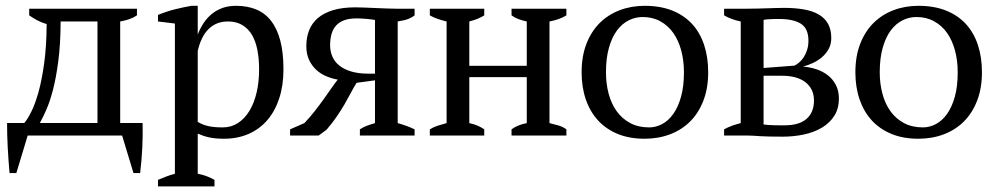

<svg xmlns="http://www.w3.org/2000/svg" viewBox="-20 -478 3509 677"><path d="M77.6 0 37.6 132.3H13.7Q9.8 88.4 7.3 43.5Q4.9 -1.5 4.9 -44.4H65.9Q76.7 -57.1 90.1 -83.5Q103.5 -109.9 115.5 -152.3Q127.4 -194.8 135.7 -254.4Q144 -314 144.5 -393.1Q126 -398.4 110.8 -406.7Q95.7 -415 83 -423.8V-447.3H462.9V-423.8Q450.7 -415.5 435.8 -410.4Q420.9 -405.3 403.8 -402.3V-44.4H482.9Q483.9 -1.5 481.7 43.5Q479.5 88.4 474.1 132.3H450.7L410.6 0ZM193.8 -402.3Q193.4 -321.8 185.5 -262.2Q177.7 -202.6 166.5 -160.2Q155.3 -117.7 142.8 -89.8Q130.4 -62 120.6 -44.4H323.7V-402.3Z M736.3 179.2H537.1V156.2Q553.2 149.4 567.9 143.8Q582.5 138.2 596.7 134.8V-395L537.1 -402.3V-425.3Q566.4 -437.5 596.4 -445.1Q626.5 -452.6 654.8 -457.5H677.2V-357.4H677.7Q686.5 -379.9 699 -398.2Q711.4 -416.5 728 -429.7Q744.6 -442.9 765.4 -450.2Q786.1 -457.5 812 -457.5Q852.1 -457.5 883.1 -444.8Q914.1 -432.1 935.5 -404.8Q957 -377.4 968.3 -335Q979.5 -292.5 979.5 -233.4Q979.5 -176.8 964.6 -131.3Q949.7 -85.9 922.4 -54.2Q895 -22.5 856.2 -5.6Q817.4 11.2 770 11.2Q753.9 11.2 741.5 10Q729 8.8 718.3 6.6Q707.5 4.4 697.8 1Q688 -2.4 677.2 -6.8V134.8Q691.4 137.2 705.6 142.1Q719.7 147 736.3 156.2ZM783.7 -402.3Q761.7 -402.3 744.4 -395Q727.1 -387.7 713.9 -374Q700.7 -360.4 691.7 -341.3Q682.6 -322.3 677.2 -298.3V-48.3Q692.9 -38.6 712.9 -33.7Q732.9 -28.8 765.6 -28.8Q795.4 -28.8 819.1 -44.2Q842.8 -59.6 859.4 -86.9Q876 -114.3 884.8 -151.6Q893.6 -189 893.6 -233.4Q893.6 -270 887.7 -301Q881.8 -332 868.7 -354.5Q855.5 -377 834.5 -389.6Q813.5 -402.3 783.7 -402.3Z M1060.1 -315.4Q1060.1 -345.7 1069.8 -370.8Q1079.6 -396 1100.6 -414.1Q1121.6 -432.1 1154.3 -442.1Q1187 -452.1 1232.9 -452.1Q1243.7 -452.1 1263.2 -451.4Q1282.7 -450.7 1304.2 -449.7Q1325.7 -448.7 1345.7 -448Q1365.7 -447.3 1377.4 -447.3H1441.9V-423.8Q1434.6 -417.5 1421.4 -411.9Q1408.2 -406.2 1382.3 -402.3V-43.9Q1415.5 -34.7 1441.9 -22V0H1249V-22Q1260.7 -29.8 1273.9 -34.7Q1287.1 -39.6 1302.2 -43.9V-194.8L1237.3 -186Q1227.5 -170.4 1217.3 -150.9Q1207 -131.3 1194.6 -109.9Q1182.1 -88.4 1166.5 -65.7Q1150.9 -43 1131.3 -20.5L1103.5 0H1002.9V-22L1053.2 -43.9Q1072.8 -64.5 1089.4 -85.7Q1106 -106.9 1120.4 -127Q1134.8 -147 1147.2 -165Q1159.7 -183.1 1170.9 -197.3Q1150.9 -200.7 1130.9 -209Q1110.8 -217.3 1095.2 -231.7Q1079.6 -246.1 1069.8 -266.8Q1060.1 -287.6 1060.1 -315.4ZM1302.2 -407.7Q1296.4 -408.7 1288.6 -409.7Q1280.8 -410.6 1272.2 -411.4Q1263.7 -412.1 1255.4 -412.6Q1247.1 -413.1 1241.2 -413.1Q1213.4 -413.6 1194.8 -407Q1176.3 -400.4 1165 -387.9Q1153.8 -375.5 1148.9 -357.7Q1144 -339.8 1144 -318.4Q1144 -296.4 1152.1 -278.1Q1160.2 -259.8 1176.8 -246.6Q1193.4 -233.4 1218.8 -225.8Q1244.1 -218.3 1278.3 -218.3H1302.2Z M1687.5 0H1495.6V-22Q1508.3 -29.8 1523.2 -34.7Q1538.1 -39.6 1554.7 -43.9V-402.3Q1538.1 -406.2 1523.2 -411.4Q1508.3 -416.5 1495.6 -423.8V-447.3H1687.5V-423.8Q1677.7 -417.5 1664.8 -412.1Q1651.9 -406.7 1634.8 -402.3V-246.1H1837.4V-402.3Q1822.8 -405.3 1808.8 -410.4Q1794.9 -415.5 1783.7 -423.8V-447.3H1977.1V-423.8Q1952.6 -408.7 1917.5 -402.3V-43.9Q1934.1 -40 1949.2 -35.6Q1964.4 -31.2 1977.1 -22V0H1783.7V-22Q1794.9 -30.3 1808.3 -35.6Q1821.8 -41 1837.4 -43.9V-206.1H1634.8V-43.9Q1652.8 -40 1665.3 -34.4Q1677.7 -28.8 1687.5 -22Z M2030.8 -223.1Q2030.8 -279.3 2047.6 -323Q2064.5 -366.7 2094.2 -396.5Q2124 -426.3 2164.8 -441.9Q2205.6 -457.5 2252.9 -457.5Q2308.6 -457.5 2350.6 -440.7Q2392.6 -423.8 2420.7 -393.1Q2448.7 -362.3 2462.9 -319.1Q2477.1 -275.9 2477.1 -223.1Q2477.1 -167 2460.2 -123.3Q2443.4 -79.6 2413.6 -49.8Q2383.8 -20 2342.5 -4.4Q2301.3 11.2 2252.9 11.2Q2199.7 11.2 2158.4 -5.6Q2117.2 -22.5 2088.9 -53.2Q2060.5 -84 2045.7 -127.2Q2030.8 -170.4 2030.8 -223.1ZM2116.7 -223.1Q2116.7 -182.6 2126.2 -147.2Q2135.7 -111.8 2154.8 -85.4Q2173.8 -59.1 2202.4 -43.9Q2231 -28.8 2269 -28.8Q2292.5 -28.8 2314.7 -40.5Q2336.9 -52.2 2354 -76.2Q2371.1 -100.1 2381.3 -136.7Q2391.6 -173.3 2391.6 -223.1Q2391.6 -264.2 2382.1 -299.8Q2372.6 -335.4 2354.2 -361.6Q2335.9 -387.7 2308.6 -402.8Q2281.2 -418 2246.1 -418Q2220.2 -418 2196.8 -406.2Q2173.3 -394.5 2155.5 -370.6Q2137.7 -346.7 2127.2 -309.8Q2116.7 -272.9 2116.7 -223.1Z M2938 -130.4Q2938 -95.2 2921.9 -69.8Q2905.8 -44.4 2878.4 -28.1Q2851.1 -11.7 2815.2 -3.9Q2779.3 3.9 2739.7 3.9Q2711.4 3.9 2692.6 3.4Q2673.8 2.9 2660.9 2.2Q2647.9 1.5 2638.4 0.7Q2628.9 0 2618.7 0H2533.2V-22Q2547.4 -29.8 2561.8 -34.9Q2576.2 -40 2591.8 -43.9V-402.3Q2574.7 -405.8 2560.3 -411.1Q2545.9 -416.5 2533.2 -423.8V-447.3H2613.3Q2634.3 -447.3 2651.4 -447.8Q2668.5 -448.2 2683.8 -448.7Q2699.2 -449.2 2713.9 -449.7Q2728.5 -450.2 2745.1 -450.2Q2783.7 -450.2 2814.5 -444.8Q2845.2 -439.5 2866.7 -427Q2888.2 -414.6 2899.7 -394Q2911.1 -373.5 2911.1 -343.8Q2911.1 -322.3 2902.1 -305.7Q2893.1 -289.1 2878.7 -276.6Q2864.3 -264.2 2846.4 -255.9Q2828.6 -247.6 2811.5 -243.2Q2836.9 -241.2 2859.9 -233.4Q2882.8 -225.6 2900.1 -211.7Q2917.5 -197.8 2927.7 -177.5Q2938 -157.2 2938 -130.4ZM2672.4 -39.1Q2678.7 -38.1 2688.5 -37.4Q2698.2 -36.6 2709 -36.4Q2719.7 -36.1 2729.7 -36.1Q2739.7 -36.1 2746.1 -36.1Q2798.3 -36.1 2824.2 -59.1Q2850.1 -82 2850.1 -123.5Q2850.1 -145.5 2841.8 -161.9Q2833.5 -178.2 2818.6 -189.2Q2803.7 -200.2 2783.2 -205.6Q2762.7 -210.9 2738.3 -210.9H2672.4ZM2672.4 -238.3 2781.2 -246.6Q2789.6 -250.5 2798.3 -258.1Q2807.1 -265.6 2814.2 -276.6Q2821.3 -287.6 2825.9 -302.2Q2830.6 -316.9 2830.6 -334.5Q2830.6 -377.4 2804 -394.3Q2777.3 -411.1 2727.1 -411.1Q2722.2 -411.1 2714.8 -411.1Q2707.5 -411.1 2699.7 -410.6Q2691.9 -410.2 2684.6 -409.7Q2677.2 -409.2 2672.4 -407.7Z M2996.1 -223.1Q2996.1 -279.3 3012.9 -323Q3029.8 -366.7 3059.6 -396.5Q3089.4 -426.3 3130.1 -441.9Q3170.9 -457.5 3218.3 -457.5Q3273.9 -457.5 3315.9 -440.7Q3357.9 -423.8 3386 -393.1Q3414.1 -362.3 3428.2 -319.1Q3442.4 -275.9 3442.4 -223.1Q3442.4 -167 3425.5 -123.3Q3408.7 -79.6 3378.9 -49.8Q3349.1 -20 3307.9 -4.4Q3266.6 11.2 3218.3 11.2Q3165 11.2 3123.8 -5.6Q3082.5 -22.5 3054.2 -53.2Q3025.9 -84 3011 -127.2Q2996.1 -170.4 2996.1 -223.1ZM3082 -223.1Q3082 -182.6 3091.6 -147.2Q3101.1 -111.8 3120.1 -85.4Q3139.2 -59.1 3167.7 -43.9Q3196.3 -28.8 3234.4 -28.8Q3257.8 -28.8 3280 -40.5Q3302.2 -52.2 3319.3 -76.2Q3336.4 -100.1 3346.7 -136.7Q3356.9 -173.3 3356.9 -223.1Q3356.9 -264.2 3347.4 -299.8Q3337.9 -335.4 3319.6 -361.6Q3301.3 -387.7 3273.9 -402.8Q3246.6 -418 3211.4 -418Q3185.5 -418 3162.1 -406.2Q3138.7 -394.5 3120.8 -370.6Q3103 -346.7 3092.5 -309.8Q3082 -272.9 3082 -223.1Z"/></svg>

Font: PT Astra Serif
Style: Regular
Weight: 400
Designer: A.Korolkova, I. Chaeva
Foundry: ParaType Ltd
Version: Version 1.002